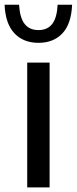

<svg xmlns="http://www.w3.org/2000/svg" viewBox="-53 -816 334 836"><path d="M65.5 0V-543.5H163V0ZM114.5 -629.5Q49 -629.5 9.8 -671Q-29.5 -712.5 -33 -795.5H30Q33.5 -738 54.5 -711.5Q75.5 -685 114.5 -685Q153.5 -685 174.2 -711.5Q195 -738 198 -795.5H261Q257.5 -712 218.8 -670.8Q180 -629.5 114.5 -629.5Z"/></svg>

Font: Encode Sans Semi Condensed Medium
Style: Regular
Weight: 500
Width: 4
Designer: Multiple Designers
Foundry: Impallari Type
Version: Version 3.000; ttfautohint (v1.8.3) -l 8 -r 50 -G 200 -x 14 